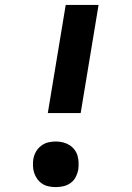

<svg xmlns="http://www.w3.org/2000/svg" viewBox="-20 -755 540 783"><path d="M175 -294 248 -735H382L309 -294ZM207 8Q193 8 178.5 5Q164 2 152.5 -5.5Q141 -13 132.5 -24.5Q124 -36 119.5 -49.5Q115 -63 114.5 -78Q114 -93 116 -107Q119 -123 127 -137Q135 -151 148.5 -161Q162 -171 177 -174.5Q192 -178 208 -178Q222 -178 236.5 -174.5Q251 -171 263 -163.5Q275 -156 283.5 -145Q292 -134 296 -120.5Q300 -107 300.5 -92Q301 -77 299 -62Q296 -47 288.5 -32.5Q281 -18 267.5 -8.5Q254 1 238.5 4.5Q223 8 207 8Z"/></svg>

Font: Iosevka Aile Extrabold Oblique
Style: Regular
Weight: 800
Italic angle: -9°
Designer: Belleve Invis
Foundry: Belleve Invis
Version: Version 31.1.0; ttfautohint (v1.8.4)